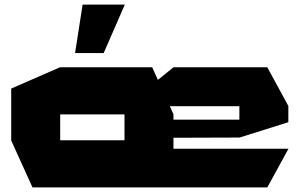

<svg xmlns="http://www.w3.org/2000/svg" viewBox="-20 -819 1314 839"><path d="M122 0 29 -205V-206H524L738 0ZM528 -355 738 -525H1148L1240 -356V-355ZM29 -206V-432L242 -525H243V-206ZM738 0 524 -202V-319H738ZM243 -319V-525H645L738 -320V-319ZM738 0V-169H1240V-168L1148 0ZM738 -217 729 -296H1026V-218ZM1026 -218V-355H1240V-285L1027 -218ZM308 -587 341 -799H525V-798L433 -587Z"/></svg>

Font: Foldit ExtraBold
Style: Regular
Weight: 800
Version: Version 1.003